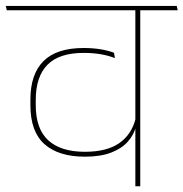

<svg xmlns="http://www.w3.org/2000/svg" viewBox="-34 -646 636 666"><path d="M452.5 -615H435.5V0H452.5ZM366.5 -610.5H582.5L579 -625.5H363ZM-10.5 -610.5H532L528.5 -625.5H-14ZM71.5 -281Q71.5 -189 120.5 -145.8Q169.5 -102.5 260.5 -102.5Q315 -102.5 351.8 -116.8Q388.5 -131 409.5 -154.8Q430.5 -178.5 438 -208H439L436.5 -235Q422.5 -179 379.2 -149.2Q336 -119.5 260.5 -119.5Q177 -119.5 133.5 -159.2Q90 -199 90 -281.5V-299Q90 -380 130.5 -421.2Q171 -462.5 256 -462.5Q287 -462.5 313.5 -458.2Q340 -454 364.5 -444.5L361.5 -463Q340.5 -471 314 -475.2Q287.5 -479.5 256 -479.5Q162.5 -479.5 117 -434.2Q71.5 -389 71.5 -300.5Z"/></svg>

Font: Anek Devanagari Medium Thin
Style: Regular
Weight: 250
Version: Version 1.003